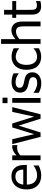

<svg xmlns="http://www.w3.org/2000/svg" viewBox="1420 -2220 814 3695"><g transform="rotate(-90 1827.5 -373.0)"><path d="M304 13Q173 13 101 -61Q29 -134 29 -269Q29 -403 99 -482Q168 -561 281 -561Q381 -561 439 -500Q500 -439 500 -312V-264H122Q122 -169 169.5 -118Q217 -67 302 -67Q363 -67 414 -92Q459 -111 484 -134H490V-34L449 -18Q423 -7 406 -3Q373 6 358 8Q335 13 304 13ZM122 -333H411Q410 -403 379 -443Q349 -484 275 -484Q209 -484 167 -442Q129 -401 122 -333Z M881 -543V-446H877Q864 -451 827 -451Q748 -451 684 -387V0H592V-545H684V-464Q773 -545 844 -545Q853 -545 866.5 -544Q880 -543 881 -543Z M1430 -123 1521 -545H1613L1475 0H1390L1257 -420L1125 0H1041L901 -545H996L1093 -123L1222 -545H1298Z M1696 -545H1788V0H1696ZM1690 -732H1795V-636H1690Z M2070 14Q2014 14 1967 -1Q1920 -17 1889 -33V-135H1893Q1896 -134 1915 -119Q1936 -102 1963 -92Q2023 -64 2073 -64Q2093 -64 2120 -69Q2144 -73 2157 -83Q2175 -94 2182 -107.5Q2189 -121 2189 -145Q2189 -176 2172 -193Q2155 -210 2109 -222Q2099 -225 2062 -232Q2023 -241 2011 -245Q1892 -280 1892 -392Q1892 -466 1947 -512Q2002 -558 2095 -558Q2137 -558 2187 -547Q2228 -538 2263 -519V-421H2259Q2182 -481 2092 -481Q2047 -481 2016 -462Q1985 -443 1985 -405Q1985 -370 2003 -353Q2022 -336 2063 -326Q2096 -317 2116 -313L2162 -304Q2283 -273 2283 -157Q2283 -84 2229 -36Q2170 14 2070 14Z M2586 12Q2470 12 2402 -57Q2331 -133 2331 -272Q2331 -406 2402 -483Q2469 -558 2586 -558Q2661 -558 2746 -517V-413H2741Q2720 -432 2678 -455Q2629 -478 2584 -478Q2512 -478 2469 -424Q2426 -372 2426 -272Q2426 -176 2467 -121Q2509 -67 2584 -67Q2670 -67 2741 -134H2746V-31Q2696 -8 2675 -2Q2672 -1 2657 2.5Q2642 6 2633 8Q2616 12 2586 12Z M3260 -354V0H3168V-311Q3168 -401 3149 -433Q3128 -473 3064 -473Q3000 -473 2922 -407V0H2830V-760H2922V-484Q3007 -561 3088 -561Q3169 -561 3214.5 -507Q3260 -453 3260 -354Z M3553 11Q3393 11 3393 -167V-469H3331V-545H3393V-702H3485V-545H3654V-469H3485V-210Q3485 -172 3487 -146Q3488 -127 3497 -104Q3516 -70 3574 -70Q3599 -70 3618 -76Q3644 -85 3648 -87H3654V-4Q3601 11 3553 11Z"/></g></svg>

Font: Yekan
Style: Regular
Weight: 400
Designer: ParsMizban Co
Foundry: ParsMizban Co
Version: Version 2.000